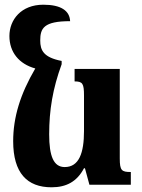

<svg xmlns="http://www.w3.org/2000/svg" viewBox="-20 -785 602 816"><path d="M337 -70H341L360 0H536V-54C497 -54 489 -60 489 -112V-492H297V-439C331 -439 337 -430 337 -379V-228C337 -135 316 -75 255 -75C208 -75 189 -121 189 -214C189 -317 204 -408 242 -512V-526C165 -541 151 -571 151 -613C151 -665 166 -695 278 -695C276 -739 240 -765 164 -765C70 -765 20 -701 20 -632C20 -563 61 -513 130 -494C66 -385 36 -286 36 -185C36 -50 95 11 199 11C262 11 307 -13 337 -70Z"/></svg>

Font: Noto Serif Armenian Condensed Extra
Style: Regular
Weight: 800
Width: 3
Designer: Monotype Design Team
Foundry: Monotype Imaging Inc.
Version: Version 1.901